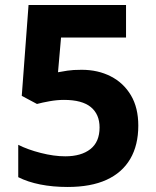

<svg xmlns="http://www.w3.org/2000/svg" viewBox="-20 -734 621 764"><path d="M304.9 -456.3Q370 -456.3 420.9 -430.1Q471.9 -403.9 501.1 -354.6Q530.3 -305.4 530.3 -234.1Q530.3 -156.4 498.3 -101.7Q466.3 -47 404 -18.5Q341.8 10 249.2 10Q189.9 10 139.9 0Q89.9 -10 52.6 -29V-157.8Q89.8 -138.8 142.3 -125.4Q194.7 -112 239.8 -112Q303 -112 339.6 -140.6Q376.2 -169.3 376.2 -226.9Q376.2 -279.2 341.4 -307.9Q306.7 -336.5 234.4 -336.5Q207 -336.5 177.4 -331.2Q147.8 -325.9 127.1 -320.3L66.6 -352.6L93.6 -714H481.5V-584.6H222.9L210.8 -446.5Q227.1 -449.5 248.5 -452.9Q269.9 -456.3 304.9 -456.3Z"/></svg>

Font: Noto Sans Meetei Mayek
Style: Regular
Weight: 400
Designer: Monotype Design Team and Neelakash Kshetrimayum
Foundry: Monotype Imaging Inc.
Version: Version 2.002